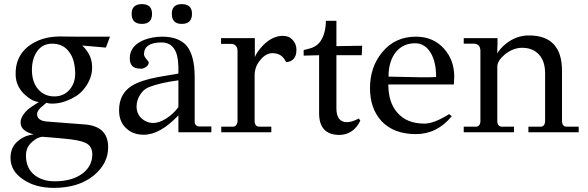

<svg xmlns="http://www.w3.org/2000/svg" viewBox="-20 -642 2852 932"><path d="M353 -464H514L494 -411L379 -421Q426 -377 427 -320Q429 -275 403 -232Q377 -189 336 -168Q284 -139 233 -139Q217 -139 205 -143L177 -119Q160 -102 160 -88Q160 -65 186 -56Q198 -52 234 -50L390 -38Q505 -30 505 73Q505 152 435 210Q361 270 241 270Q151 270 91 228Q31 188 31 124Q31 69 72 39Q99 16 143 10Q80 -6 80 -47Q80 -78 116 -111Q130 -123 169 -147Q139 -148 102 -181Q57 -222 56 -278Q53 -365 116 -416Q177 -464 269 -465Q322 -465 353 -464ZM345 -289Q343 -352 319 -385Q290 -430 233 -430Q187 -430 161 -394Q135 -358 135 -303Q135 -243 165.5 -208.5Q196 -174 244 -174Q289 -174 317.5 -206.5Q346 -239 345 -289ZM428 107Q428 66 394 51Q367 38 292 31Q290 31 254.5 27.5Q219 24 188 22Q161 23 136 47Q106 72 106 113Q106 175 148 208Q186 238 246 238Q328 238 378 202Q428 166 428 107Z M912 -575Q912 -526 862 -526Q814 -526 814 -575Q814 -622 862 -622Q912 -622 912 -575ZM718 -575Q718 -526 669 -526Q619 -526 619 -575Q619 -622 669 -622Q718 -622 718 -575ZM1006 -28V0H846V-82Q757 12 678 12Q625 12 593 -19Q558 -50 558 -107Q558 -186 619 -225Q665 -253 748 -268L846 -285Q848 -356 834 -389Q814 -436 765 -436Q680 -436 679 -379Q679 -369 690.5 -355.5Q702 -342 702 -341Q703 -326 687.5 -316Q672 -306 659 -309Q609 -309 610 -361Q611 -420 679 -448Q721 -464 768 -464Q847 -464 886 -420Q925 -372 925 -268V-50Q925 -40 932 -34Q939 -28 948 -28ZM846 -122V-252Q759 -241 703 -219Q677 -209 660 -182Q643 -155 643 -125Q643 -91 665.5 -69Q688 -47 720 -45Q751 -44 786.5 -66.5Q822 -89 846 -122Z M1133 -50V-395Q1132 -429 1099 -429H1053V-457H1217V-365Q1228 -392 1258 -423Q1303 -468 1353 -468Q1383 -468 1401 -448Q1419 -428 1419 -400Q1419 -345 1369 -340Q1349 -384 1303 -384Q1270 -384 1243 -350Q1216 -318 1216 -276V-50Q1219 -27 1239 -27H1297V0H1054V-27H1110Q1128 -27 1133 -50Z M1562 -541H1613V-418L1738 -420L1736 -374H1613V-116Q1613 -49 1665 -49Q1688 -49 1722 -67L1729 -56Q1695 13 1625 13Q1529 11 1529 -92V-374L1454 -372V-399Q1461 -401 1473.5 -404Q1486 -407 1492 -409Q1522 -420 1537 -444Q1561 -480 1562 -541Z M2183 -232H1865Q1865 -144 1909 -95Q1954 -42 2041 -42Q2087 -42 2160 -88L2173 -78Q2102 9 1998 9Q1892 9 1832 -54Q1776 -115 1776 -214Q1776 -317 1835 -388Q1897 -464 1999 -464Q2083 -464 2135 -406Q2185 -351 2185 -269Q2185 -258 2183 -232ZM2097 -268Q2097 -340 2072 -383Q2044 -432 1995 -432Q1938 -432 1903 -391Q1866 -346 1866 -270Q2053 -265 2097 -268Z M2789 -27V0H2545V-27H2604Q2623 -27 2626 -50V-287Q2626 -345 2596 -377.5Q2566 -410 2514 -410Q2472 -410 2432 -379Q2394 -347 2394 -319V-50Q2397 -27 2417 -27H2475V0H2231V-27H2289Q2309 -27 2312 -50V-396Q2311 -430 2278 -430H2231V-457H2395V-430Q2394 -418 2394 -402V-382Q2402 -401 2436 -430Q2487 -470 2547 -470Q2708 -470 2708 -299V-50Q2711 -27 2731 -27Z"/></svg>

Font: GFS Didot
Style: Regular
Weight: 400
Designer: Takis Katsoulidis and George D. Matthiopoulos
Foundry: Takis Katsoulidis and George D. Matthiopoulos
Version: Version 1.0